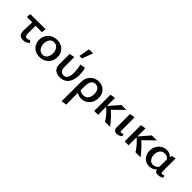

<svg xmlns="http://www.w3.org/2000/svg" viewBox="168 -1921 3420 3420"><g transform="rotate(45 1878.0 -211.0)"><path d="M11 -337 19 -414 402 -418 393 -333ZM140 -121 149 -410H233L232 -137Q232 -125 235 -107.5Q238 -90 249 -77Q260 -64 284 -64Q299 -64 315 -70Q331 -76 342 -89L379 -48Q360 -25 327 -9.5Q294 6 252 6Q212 6 189 -7.5Q166 -21 155.5 -42.5Q145 -64 142.5 -85Q140 -106 140 -121Z M671 11Q608 11 558.5 -16.5Q509 -44 481 -92.5Q453 -141 453 -203Q453 -269 484 -320.5Q515 -372 568 -401Q621 -430 688 -430Q751 -430 800 -402.5Q849 -375 877 -327Q905 -279 905 -217Q905 -151 875 -99.5Q845 -48 792 -18.5Q739 11 671 11ZM685 -57Q724 -57 749.5 -78Q775 -99 787.5 -133Q800 -167 800 -206Q800 -255 783.5 -290Q767 -325 738.5 -343.5Q710 -362 674 -362Q637 -362 610.5 -341.5Q584 -321 571 -288Q558 -255 558 -214Q558 -165 575 -129.5Q592 -94 621 -75.5Q650 -57 685 -57Z M1181 11Q1104 11 1060 -30Q1016 -71 1016 -143V-410L1114 -428V-178Q1114 -123 1140 -92Q1166 -61 1210 -61Q1245 -61 1267 -80.5Q1289 -100 1299 -138Q1309 -176 1309 -230Q1309 -277 1302.5 -323Q1296 -369 1283 -410L1383 -428Q1395 -391 1400.5 -354.5Q1406 -318 1406 -280Q1406 -191 1382.5 -125.5Q1359 -60 1309.5 -24.5Q1260 11 1181 11ZM1165 -507 1202 -711H1304L1228 -507Z M1510 289Q1511 227 1511.5 165.5Q1512 104 1512 44Q1512 -16 1512 -74.5Q1512 -133 1512 -189Q1512 -263 1541 -317Q1570 -371 1620.5 -400.5Q1671 -430 1734 -430Q1796 -430 1841.5 -403Q1887 -376 1912.5 -329Q1938 -282 1938 -220Q1938 -155 1910 -102.5Q1882 -50 1833.5 -19.5Q1785 11 1723 11Q1673 11 1634.5 -10Q1596 -31 1579 -66L1604 -97Q1620 -78 1649 -68.5Q1678 -59 1706 -59Q1748 -59 1776 -78Q1804 -97 1818.5 -131.5Q1833 -166 1833 -212Q1833 -283 1802 -320.5Q1771 -358 1723 -358Q1689 -358 1664.5 -340Q1640 -322 1626.5 -289Q1613 -256 1613 -208Q1612 -137 1611.5 -81Q1611 -25 1610.5 21Q1610 67 1610 108Q1610 149 1611 188.5Q1612 228 1613 272Z M2317 0Q2284 -54 2243 -101.5Q2202 -149 2153 -195H2135V-215L2311 -418H2437L2202 -189V-255Q2270 -199 2330.5 -135Q2391 -71 2444 0ZM2044 0V-410L2142 -427V0Z M2611 6Q2572 6 2552.5 -17Q2533 -40 2533 -84V-410L2633 -428V-100Q2633 -82 2639.5 -73Q2646 -64 2661 -64Q2671 -64 2681.5 -69Q2692 -74 2700 -82L2716 -42Q2702 -21 2674.5 -7.5Q2647 6 2611 6Z M3084 0Q3051 -54 3010 -101.5Q2969 -149 2920 -195H2902V-215L3078 -418H3204L2969 -189V-255Q3037 -199 3097.5 -135Q3158 -71 3211 0ZM2811 0V-410L2909 -427V0Z M3433 6Q3375 6 3331.5 -20.5Q3288 -47 3264.5 -93Q3241 -139 3241 -198Q3241 -263 3270 -314.5Q3299 -366 3347.5 -395.5Q3396 -425 3455 -425Q3492 -425 3521.5 -412Q3551 -399 3572 -376Q3593 -353 3604 -320L3580 -290Q3561 -323 3532.5 -339Q3504 -355 3470 -355Q3433 -355 3405 -336.5Q3377 -318 3361.5 -285.5Q3346 -253 3346 -209Q3346 -167 3359.5 -133Q3373 -99 3398.5 -79.5Q3424 -60 3459 -60Q3489 -60 3521.5 -76.5Q3554 -93 3578 -134L3613 -115Q3591 -74 3564.5 -47Q3538 -20 3505 -7Q3472 6 3433 6ZM3652 5Q3604 5 3586.5 -18Q3569 -41 3569 -91V-339L3587 -410L3667 -428V-110Q3667 -88 3671.5 -73.5Q3676 -59 3698 -59Q3706 -59 3717 -62Q3728 -65 3740 -72L3756 -29Q3733 -15 3708 -5Q3683 5 3652 5Z"/></g></svg>

Font: Ysabeau Infant SemiBold
Style: Regular
Weight: 600
Designer: Christian Thalmann (Catharsis Fonts)
Version: Version 2.002; featfreeze: ss01,ss02,lnum